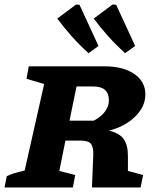

<svg xmlns="http://www.w3.org/2000/svg" viewBox="-37 -828 697 848"><path d="M-17 0 -7 -50Q7 -57 25 -62.5Q43 -68 72 -75L158 -457L80 -480L90 -535H425Q507 -535 556 -501.5Q605 -468 605 -411Q605 -357 560 -313Q515 -269 444 -251Q492 -240 510.5 -212Q529 -184 528 -134V-73L595 -55L584 0H369L375 -143Q376 -178 365 -192.5Q354 -207 319 -207H252L225 -73L295 -55L285 0ZM376 -446H301L270 -295H377Q411 -313 427.5 -336.5Q444 -360 444 -384Q444 -446 376 -446ZM354 -593Q311 -632 278 -669.5Q245 -707 216 -746L299 -808L314 -807L398 -625ZM515 -593Q472 -633 439 -670Q406 -707 377 -746L460 -808L476 -807L560 -625Z"/></svg>

Font: Piazzolla SC
Style: Bold Italic
Weight: 700
Italic angle: -11.3°
Designer: Juan Pablo del Peral
Foundry: Huerta Tipografica
Version: Version 1.330